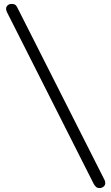

<svg xmlns="http://www.w3.org/2000/svg" viewBox="-20 -823 563 976"><path d="M487 133Q474 133 467.5 126.5Q461 120 456 111L15 -762Q13 -767 12 -770.5Q11 -774 11 -778Q11 -789 19 -796Q27 -803 38 -803Q54 -803 60 -796.5Q66 -790 70 -781L512 93Q515 100 515 108Q515 119 506 126Q497 133 487 133Z"/></svg>

Font: zvoove
Style: Regular
Weight: 400
Designer: Vernon Adams (Nunito) & Andrew Paglinawan (Quicksand)
Foundry: zvoove
Version: Version 3.006